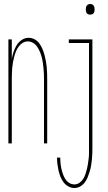

<svg xmlns="http://www.w3.org/2000/svg" viewBox="-20 -717 540 960"><path d="M431 -644Q426 -644 421.5 -645.5Q417 -647 414 -651Q411 -655 410 -660Q409 -665 409 -670Q409 -675 410 -680Q411 -685 414 -689Q417 -693 421.5 -695Q426 -697 431 -697Q436 -697 440.5 -695Q445 -693 448 -689Q451 -685 452 -680Q453 -675 453 -670Q453 -665 452 -660Q451 -655 448 -651Q445 -647 440.5 -645.5Q436 -644 431 -644ZM22 0V-520H39V-422Q42 -440 48 -458Q54 -476 63.5 -491.5Q73 -507 89 -517.5Q105 -528 123 -528Q139 -528 153 -520.5Q167 -513 176.5 -500Q186 -487 192 -473Q198 -459 202 -444Q206 -429 209 -413.5Q212 -398 213.5 -382.5Q215 -367 215.5 -351.5Q216 -336 216 -320V0H200V-320Q200 -334 199.5 -348Q199 -362 197.5 -376Q196 -390 194 -404Q192 -418 188.5 -431.5Q185 -445 179.5 -458Q174 -471 166 -483Q158 -495 145.5 -502.5Q133 -510 119 -510Q105 -510 93 -502.5Q81 -495 72.5 -483Q64 -471 59 -458Q54 -445 50.5 -431.5Q47 -418 44.5 -404Q42 -390 41 -376Q40 -362 39.5 -348Q39 -334 39 -320V0ZM352 223Q336 223 321.5 215Q307 207 297.5 194Q288 181 282 166Q276 151 272.5 135Q269 119 267 103Q265 87 265 71H281Q281 85 282.5 99Q284 113 287 126.5Q290 140 294.5 153Q299 166 306.5 178Q314 190 326 197.5Q338 205 352 205Q366 205 377.5 197Q389 189 396 177.5Q403 166 407.5 153Q412 140 415 127Q418 114 420 101Q422 88 423.5 74.5Q425 61 425 47.5Q425 34 425 20V-502H324V-520H442V20Q442 35 441.5 50.5Q441 66 439.5 81Q438 96 435.5 111Q433 126 428.5 140.5Q424 155 418.5 169Q413 183 403.5 195.5Q394 208 380.5 215.5Q367 223 352 223Z"/></svg>

Font: Iosevka SS18 Thin
Style: Regular
Weight: 100
Monospace: yes
Designer: Belleve Invis
Foundry: Belleve Invis
Version: Version 25.1.1; ttfautohint (v1.8.4)